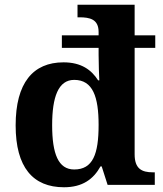

<svg xmlns="http://www.w3.org/2000/svg" viewBox="-20 -780 689 810"><path d="M250 10C328 10 374 -24 404 -78H409L434 0H633V-53H625C578 -53 548 -68 548 -129V-578H635V-631H548V-760H307V-707H315C359 -707 396 -699 396 -645V-631H241V-578H396V-549C396 -515 398 -456 399 -441H394C366 -485 323 -517 248 -517C119 -517 46 -430 46 -251C46 -74 119 10 250 10ZM293 -65C226 -65 200 -131 200 -252C200 -371 226 -443 293 -443C372 -443 396 -371 396 -253C396 -130 372 -65 293 -65Z"/></svg>

Font: Noto Serif Lao
Style: Bold
Weight: 700
Designer: Monotype Design Team
Foundry: Monotype Imaging Inc.
Version: Version 2.003